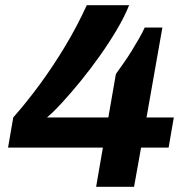

<svg xmlns="http://www.w3.org/2000/svg" viewBox="-20 -719 715 739"><path d="M350 0 376 -151H11L31 -267Q84 -327 134.5 -396Q185 -465 231 -541.5Q277 -618 314 -699H477Q459 -654 429 -603.5Q399 -553 363.5 -503Q328 -453 290.5 -407Q253 -361 219.5 -324.5Q186 -288 161 -267H397L426 -434Q440 -454 456 -476.5Q472 -499 487 -523.5Q502 -548 515 -570.5Q528 -593 537 -613H605L544 -267H649L629 -151H523L496 0Z"/></svg>

Font: Archivo SemiExpanded
Style: Bold Italic
Weight: 700
Width: 6
Italic angle: -10°
Designer: Hector Gatti
Foundry: Omnibus-Type
Version: Version 2.001